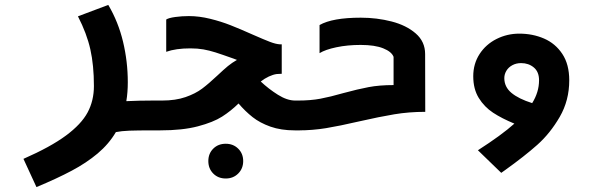

<svg xmlns="http://www.w3.org/2000/svg" viewBox="-20 -531 2440 782"><path d="M362.5 -180.5Q362.5 -265 348 -329.8Q333.5 -394.5 297.5 -464.5L421 -511Q462 -441.5 481.2 -360.8Q500.5 -280 500.5 -196Q500.5 -154.5 494.5 -119Q548.5 -121.5 601.5 -121.5V0Q540 0 507.2 1.2Q474.5 2.5 452 7Q423.5 55.5 377.8 94Q332 132.5 272.2 164.2Q212.5 196 128.5 231L75.5 116Q186 67.5 248.5 21.2Q311 -25 336.8 -73Q362.5 -121 362.5 -180.5Z M596.5 -121.5H640.5Q695 -121.5 735.5 -135.5Q776 -149.5 803.2 -170Q830.5 -190.5 865.5 -223.5Q891.5 -248 908.2 -261.8Q925 -275.5 945 -287Q936 -290 932 -292Q883 -309.5 857.8 -317.5Q832.5 -325.5 808.5 -329.8Q784.5 -334 755.5 -334Q696 -334 657 -320V-451.5Q666.5 -458 693.8 -461.8Q721 -465.5 749.5 -465.5Q791 -465.5 835.8 -454.5Q880.5 -443.5 919.2 -428.2Q958 -413 1010.5 -389.5Q1056 -369.5 1079.5 -360.5Q1103 -351.5 1119.5 -350.5H1127.5V-230.5Q1120.5 -230.5 1107.5 -229.5Q1092.5 -227.5 1075.2 -219.5Q1058 -211.5 1042 -199Q1074.5 -168.5 1112 -145Q1149.5 -121.5 1182 -121.5H1199.5L1201.5 0H1181Q1124.5 0 1081.5 -15.2Q1038.5 -30.5 1008.8 -54Q979 -77.5 951.5 -109.5Q920.5 -79 884.5 -56Q848.5 -33 786 -16.5Q723.5 0 632 0H596.5ZM828.5 125Q828.5 94.5 848.5 74.5Q868.5 54.5 899.5 54.5Q930 54.5 950.2 74.5Q970.5 94.5 970.5 125Q970.5 155.5 950.2 175.8Q930 196 899.5 196Q868.5 196 848.5 175.8Q828.5 155.5 828.5 125Z M1281.5 -314.5V-429Q1334 -459 1449.5 -459Q1515 -459 1575 -443.5Q1635 -428 1673.2 -394.8Q1711.5 -361.5 1711.5 -311L1712 -75.5Q1646 -75.5 1586 -65.5Q1526 -55.5 1442.5 -36.5Q1362.5 -18 1307.8 -9Q1253 0 1194.5 0V-121.5Q1245 -121.5 1285 -129Q1325 -136.5 1379 -152Q1438 -168 1481.5 -176.2Q1525 -184.5 1583 -184.5V-299.5Q1575 -320.5 1540.8 -334.2Q1506.5 -348 1449 -348Q1395 -348 1350 -338.5Q1305 -329 1281.5 -314.5Z M2095 -394Q2149.5 -394 2195.8 -374Q2242 -354 2270.2 -311.5Q2298.5 -269 2298.5 -204Q2298.5 -122 2259.8 -55Q2221 12 2168.5 58.8Q2116 105.5 2037 162Q2032 165.5 2028.2 168.2Q2024.5 171 2021.5 173L1926.5 81Q2022.5 19.5 2075 -27.5Q2024 -48.5 1988.2 -72Q1952.5 -95.5 1930 -132Q1907.5 -168.5 1907.5 -220.5Q1907.5 -271 1933.2 -310.8Q1959 -350.5 2002.2 -372.2Q2045.5 -394 2095 -394ZM2147.5 -111Q2175.5 -156 2175.5 -204Q2175.5 -238.5 2154.2 -256.2Q2133 -274 2102.5 -274Q2082.5 -274 2066.8 -265.5Q2051 -257 2042.5 -242.8Q2034 -228.5 2034 -213Q2034 -177 2063 -152.8Q2092 -128.5 2147.5 -111Z"/></svg>

Font: JuliaMono ExtraBoldItalic
Style: Regular
Weight: 800
Italic angle: -9°
Monospace: yes
Designer: cormullion
Foundry: corm
Version: Version 0.049; ttfautohint (v1.8.4)